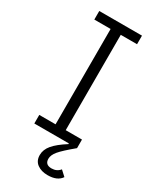

<svg xmlns="http://www.w3.org/2000/svg" viewBox="-227 -763 845 1032"><g transform="rotate(30 195.5 -246.5)"><path d="M263.2 205.1Q223.6 205.1 198.2 186.3Q172.9 167.5 172.9 131.8Q172.9 98.1 198 68.4Q223.1 38.6 277.8 3.9L276.9 0H63V-53.2H164.1V-645H63V-698.2H328.1V-645H227.1V-53.2H328.1V0Q265.6 51.8 244.4 77.4Q223.1 103 223.1 126Q223.1 163.1 263.2 163.1Q295.9 163.1 314.9 139.2L347.2 168.9Q323.2 205.1 263.2 205.1Z"/></g></svg>

Font: Anuphan Light
Style: Regular
Weight: 300
Designer: Mike Abbink, Paul van der Laan, Pieter van Rosmalen, Mint Tantisuwanna
Foundry: Bold Monday; Cadson Demak
Version: Version 3.002;hotconv 1.0.109;makeotfexe 2.5.65596